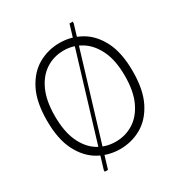

<svg xmlns="http://www.w3.org/2000/svg" viewBox="-199 -918 1063 1136"><g transform="rotate(-30 333.0 -350.0)"><path d="M40 -350Q40 -478 81 -557.5Q122 -637 188.5 -674.5Q255 -712 333 -712Q411 -712 477.5 -674.5Q544 -637 585 -557.5Q626 -478 626 -350Q626 -223 585 -143Q544 -63 477.5 -25.5Q411 12 333 12Q255 12 188.5 -25.5Q122 -63 81 -143Q40 -223 40 -350ZM94 -350Q94 -245 125.5 -176Q157 -107 211 -73Q265 -39 332 -39Q398 -39 452.5 -73Q507 -107 539.5 -176Q572 -245 572 -350Q572 -456 539 -524.5Q506 -593 451.5 -627Q397 -661 332 -661Q265 -661 211 -626.5Q157 -592 125.5 -523Q94 -454 94 -350ZM443 -782H465V-770L207 82H185V70Z"/></g></svg>

Font: Phudu Light
Style: Regular
Weight: 300
Version: Version 1.005;gftools[0.9.23]